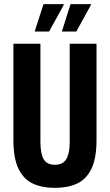

<svg xmlns="http://www.w3.org/2000/svg" viewBox="-20 -899 533 931"><path d="M246 12Q184 12 139 -9Q94 -30 69.5 -81Q45 -132 45 -221V-687H176V-211Q176 -155 191.5 -127.5Q207 -100 246 -100Q285 -100 301.5 -127.5Q318 -155 318 -211V-687H448V-221Q448 -132 423.5 -81Q399 -30 354 -9Q309 12 246 12ZM280 -746 322 -879H420L421 -875L350 -746ZM148 -746 191 -879H288L289 -875L218 -746Z"/></svg>

Font: Archivo ExtraCondensed
Style: Bold
Weight: 700
Width: 2
Designer: Hector Gatti
Foundry: Omnibus-Type
Version: Version 2.001